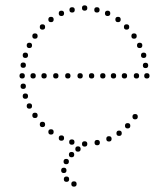

<svg xmlns="http://www.w3.org/2000/svg" viewBox="-20 -544 623 719"><path d="M272 24Q262 24 262 14Q262 4 272 4Q282 4 282 14Q282 24 272 24ZM248 45Q238 45 238 35Q238 25 248 25Q258 25 258 35Q258 45 248 45ZM228 71Q218 71 218 61Q218 51 228 51Q238 51 238 61Q238 71 228 71ZM219 104Q209 104 209 94Q209 84 219 84Q229 84 229 94Q229 104 219 104ZM229 137Q219 137 219 127Q219 117 229 117Q239 117 239 127Q239 137 229 137ZM257 155Q247 155 247 145Q247 135 257 135Q267 135 267 145Q267 155 257 155ZM297 -504Q287 -504 287 -514Q287 -524 297 -524Q307 -524 307 -514Q307 -504 297 -504ZM343 -497Q333 -497 333 -507Q333 -517 343 -517Q353 -517 353 -507Q353 -497 343 -497ZM383 -484Q373 -484 373 -494Q373 -504 383 -504Q393 -504 393 -494Q393 -484 383 -484ZM422 -461Q412 -461 412 -471Q412 -481 422 -481Q432 -481 432 -471Q432 -461 422 -461ZM454 -433Q444 -433 444 -443Q444 -453 454 -453Q464 -453 464 -443Q464 -433 454 -433ZM503 -364Q493 -364 493 -374Q493 -384 503 -384Q513 -384 513 -374Q513 -364 503 -364ZM518 -327Q508 -327 508 -337Q508 -347 518 -347Q528 -347 528 -337Q528 -327 518 -327ZM530 -250Q520 -250 520 -260Q520 -270 530 -270Q540 -270 540 -260Q540 -250 530 -250ZM482 -399Q472 -399 472 -409Q472 -419 482 -419Q492 -419 492 -409Q492 -399 482 -399ZM525 -289Q515 -289 515 -299Q515 -309 525 -309Q535 -309 535 -299Q535 -289 525 -289ZM250 -497Q240 -497 240 -507Q240 -517 250 -517Q260 -517 260 -507Q260 -497 250 -497ZM210 -484Q200 -484 200 -494Q200 -504 210 -504Q220 -504 220 -494Q220 -484 210 -484ZM171 -461Q161 -461 161 -471Q161 -481 171 -481Q181 -481 181 -471Q181 -461 171 -461ZM139 -433Q129 -433 129 -443Q129 -453 139 -453Q149 -453 149 -443Q149 -433 139 -433ZM90 -364Q80 -364 80 -374Q80 -384 90 -384Q100 -384 100 -374Q100 -364 90 -364ZM75 -327Q65 -327 65 -337Q65 -347 75 -347Q85 -347 85 -337Q85 -327 75 -327ZM63 -250Q53 -250 53 -260Q53 -270 63 -270Q73 -270 73 -260Q73 -250 63 -250ZM111 -399Q101 -399 101 -409Q101 -419 111 -419Q121 -419 121 -409Q121 -399 111 -399ZM67 -290Q57 -290 57 -300Q57 -310 67 -310Q77 -310 77 -300Q77 -290 67 -290ZM297 -15Q307 -15 307 -5Q307 5 297 5Q287 5 287 -5Q287 -15 297 -15ZM344 -20Q354 -20 354 -10Q354 0 344 0Q334 0 334 -10Q334 -20 344 -20ZM388 -34Q398 -34 398 -24Q398 -14 388 -14Q378 -14 378 -24Q378 -34 388 -34ZM426 -55Q436 -55 436 -45Q436 -35 426 -35Q416 -35 416 -45Q416 -55 426 -55ZM458 -83Q468 -83 468 -73Q468 -63 458 -63Q448 -63 448 -73Q448 -83 458 -83ZM486 -117Q496 -117 496 -107Q496 -97 486 -97Q476 -97 476 -107Q476 -117 486 -117ZM249 -22Q259 -22 259 -12Q259 -2 249 -2Q239 -2 239 -12Q239 -22 249 -22ZM210 -37Q220 -37 220 -27Q220 -17 210 -17Q200 -17 200 -27Q200 -37 210 -37ZM171 -60Q181 -60 181 -50Q181 -40 171 -40Q161 -40 161 -50Q161 -60 171 -60ZM139 -88Q149 -88 149 -78Q149 -68 139 -68Q129 -68 129 -78Q129 -88 139 -88ZM90 -157Q100 -157 100 -147Q100 -137 90 -137Q80 -137 80 -147Q80 -157 90 -157ZM75 -194Q85 -194 85 -184Q85 -174 75 -174Q65 -174 65 -184Q65 -194 75 -194ZM111 -122Q121 -122 121 -112Q121 -102 111 -102Q101 -102 101 -112Q101 -122 111 -122ZM67 -231Q77 -231 77 -221Q77 -211 67 -211Q57 -211 57 -221Q57 -231 67 -231ZM491 -250Q481 -250 481 -260Q481 -270 491 -270Q501 -270 501 -260Q501 -250 491 -250ZM446 -250Q436 -250 436 -260Q436 -270 446 -270Q456 -270 456 -260Q456 -250 446 -250ZM405 -250Q395 -250 395 -260Q395 -270 405 -270Q415 -270 415 -260Q415 -250 405 -250ZM365 -250Q355 -250 355 -260Q355 -270 365 -270Q375 -270 375 -260Q375 -250 365 -250ZM323 -250Q313 -250 313 -260Q313 -270 323 -270Q333 -270 333 -260Q333 -250 323 -250ZM280 -250Q270 -250 270 -260Q270 -270 280 -270Q290 -270 290 -260Q290 -250 280 -250ZM234 -250Q224 -250 224 -260Q224 -270 234 -270Q244 -270 244 -260Q244 -250 234 -250ZM189 -250Q179 -250 179 -260Q179 -270 189 -270Q199 -270 199 -260Q199 -250 189 -250ZM145 -250Q135 -250 135 -260Q135 -270 145 -270Q155 -270 155 -260Q155 -250 145 -250ZM104 -250Q94 -250 94 -260Q94 -270 104 -270Q114 -270 114 -260Q114 -250 104 -250Z"/></svg>

Font: Raleway Dots
Style: Regular
Weight: 400
Designer: Matt McInerney, Pablo Impallari, Rodrigo Fuenzalida, Brenda Gallo
Foundry: Matt McInerney, Pablo Impallari, Rodrigo Fuenzalida, Brenda Gallo
Version: Version 1.000